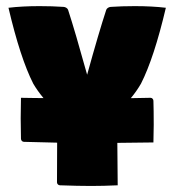

<svg xmlns="http://www.w3.org/2000/svg" viewBox="-20 -608 564 630"><path d="M7.8 -582.5Q52.7 -587.9 110.1 -587.9Q151.6 -587.9 188.5 -585.4Q193.1 -585.2 197.5 -582.5Q201.9 -579.8 203.4 -575.7Q226.6 -504.6 265.9 -362.8Q303.7 -499.8 328.6 -575.7Q330.1 -579.8 334.5 -582.5Q338.9 -585.2 343.5 -585.4Q380.4 -587.9 421.9 -587.9Q479.2 -587.9 524.2 -582.5Q485.6 -418.2 442.6 -333.5Q427.5 -307.6 409.2 -285.9Q445.3 -286.6 473.6 -287.1Q477.8 -287.1 480.5 -284.3Q483.2 -281.5 483.4 -277.3Q484.4 -247.3 484.4 -198.2Q484.4 -181.2 483.4 -140.6Q472.4 -140.1 365 -139.2Q366 -46.4 366.2 0Q319.8 2.2 278.8 2.2Q236.6 2.2 176.8 0Q172.9 0 169.9 -2.9Q167 -5.9 167 -9.8Q167 -52 167.5 -139.9Q73 -142.1 58.6 -142.6Q54.7 -142.6 51.9 -145.4Q49.1 -148.2 48.8 -152.3Q47.9 -203.1 47.9 -219.7Q47.9 -244.9 48.8 -287.1Q54.9 -286.9 80.8 -286.6Q106.7 -286.4 122.8 -286.1Q103.3 -309.3 89.1 -333.5Q46.6 -417.2 7.8 -582.5Z"/></svg>

Font: Digitalt
Style: Medium
Weight: 500
Designer: gluk
Foundry: gluk
Version: Version 0.60